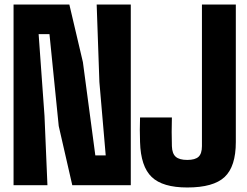

<svg xmlns="http://www.w3.org/2000/svg" viewBox="-20 -820 1094 850"><path d="M40 0V-800H287L347 -545L402 -132H448L420 -457L408 -800H559V0H300L240 -262L199 -669H151L177 -307L190 0ZM809 10Q700 10 651.5 -36.5Q603 -83 600 -191Q599 -215 599 -245.5Q599 -276 600 -300H741Q740 -273 740 -236.5Q740 -200 741 -173Q742 -140 758 -126Q774 -112 809 -112Q844 -112 859 -126Q874 -140 874 -173V-800H1024V-191Q1024 -83 974.5 -36.5Q925 10 809 10Z"/></svg>

Font: Big Shoulders Text Black
Style: Regular
Weight: 900
Designer: Patric King
Foundry: XO Type Co
Version: Version 1.000; ttfautohint (v1.8.2)